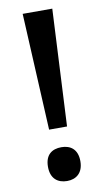

<svg xmlns="http://www.w3.org/2000/svg" viewBox="-84 -1000 444 811"><g transform="rotate(-10 137.5 -594.0)"><path d="M176 -457 201 -958H74L99 -457ZM67 -303C67 -252 97 -230 137 -230C175 -230 206 -252 206 -303C206 -355 175 -375 137 -375C97 -375 67 -355 67 -303Z"/></g></svg>

Font: Noto Sans Khmer UI SemiCondensed Medium
Style: Regular
Weight: 500
Width: 4
Designer: Danh Hong and the Monotype Design Team
Foundry: Monotype Imaging Inc.
Version: Version 2.002